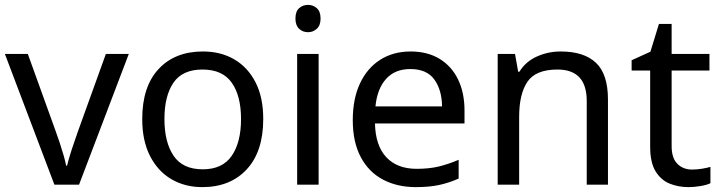

<svg xmlns="http://www.w3.org/2000/svg" viewBox="-20 -757 2954 787"><path d="M203 0 0 -536H94L208 -220Q216 -198 225 -171Q234 -144 241 -119.5Q248 -95 251 -78H255Q259 -95 266.5 -120Q274 -145 283.5 -172Q293 -199 300 -220L414 -536H508L304 0Z M1059 -269Q1059 -136 991.5 -63Q924 10 809 10Q738 10 682.5 -22.5Q627 -55 595 -117.5Q563 -180 563 -269Q563 -402 630 -474Q697 -546 812 -546Q885 -546 940.5 -513.5Q996 -481 1027.5 -419.5Q1059 -358 1059 -269ZM654 -269Q654 -174 691.5 -118.5Q729 -63 811 -63Q892 -63 930 -118.5Q968 -174 968 -269Q968 -364 930 -418Q892 -472 810 -472Q728 -472 691 -418Q654 -364 654 -269Z M1243 -737Q1263 -737 1278.5 -723.5Q1294 -710 1294 -681Q1294 -653 1278.5 -639Q1263 -625 1243 -625Q1221 -625 1206 -639Q1191 -653 1191 -681Q1191 -710 1206 -723.5Q1221 -737 1243 -737ZM1286 -536V0H1198V-536Z M1663 -546Q1732 -546 1781.5 -516Q1831 -486 1857.5 -431.5Q1884 -377 1884 -304V-251H1517Q1519 -160 1563.5 -112.5Q1608 -65 1688 -65Q1739 -65 1778.5 -74.5Q1818 -84 1860 -102V-25Q1819 -7 1779 1.5Q1739 10 1684 10Q1608 10 1549.5 -21Q1491 -52 1458.5 -113.5Q1426 -175 1426 -264Q1426 -352 1455.5 -415Q1485 -478 1538.5 -512Q1592 -546 1663 -546ZM1662 -474Q1599 -474 1562.5 -433.5Q1526 -393 1519 -321H1792Q1791 -389 1760 -431.5Q1729 -474 1662 -474Z M2278 -546Q2374 -546 2423 -499.5Q2472 -453 2472 -349V0H2385V-343Q2385 -472 2265 -472Q2176 -472 2142 -422Q2108 -372 2108 -278V0H2020V-536H2091L2104 -463H2109Q2135 -505 2181 -525.5Q2227 -546 2278 -546Z M2817 -62Q2837 -62 2858 -65.5Q2879 -69 2892 -73V-6Q2878 1 2852 5.5Q2826 10 2802 10Q2760 10 2724.5 -4.5Q2689 -19 2667 -55Q2645 -91 2645 -156V-468H2569V-510L2646 -545L2681 -659H2733V-536H2888V-468H2733V-158Q2733 -109 2756.5 -85.5Q2780 -62 2817 -62Z"/></svg>

Font: Noto Sans Mongolian
Style: Regular
Weight: 400
Designer: Monotype Design Team
Foundry: Monotype Imaging Inc.
Version: Version 3.001; ttfautohint (v1.8.4.7-5d5b)